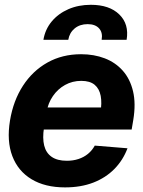

<svg xmlns="http://www.w3.org/2000/svg" viewBox="-20 -782 604 812"><path d="M255.1 10.5Q170.6 10.5 113.4 -24Q56.2 -58.5 32.1 -122Q8 -185.4 22.3 -272.5Q36.2 -356.2 77 -419.2Q117.8 -482.2 180.6 -517.5Q243.4 -552.7 322.9 -552.7Q377.7 -552.7 423 -535.3Q468.3 -517.9 499.2 -483.1Q530.2 -448.2 542.6 -396.2Q555.1 -344.1 543.6 -274.4L536.8 -234.2H76.1L91.5 -327.5H479.2L404.4 -304.3Q411.6 -346.1 405.9 -376.4Q400.2 -406.7 380.3 -423.4Q360.4 -440 323.6 -440Q286.1 -440 255.1 -422.7Q224.1 -405.4 203.7 -375.6Q183.2 -345.9 176.9 -307.8L166.1 -241.8Q159.1 -197.7 166.9 -166.4Q174.7 -135.2 198.5 -118.7Q222.4 -102.1 262.6 -102.1Q289.5 -102.1 312.1 -109.6Q334.8 -117.1 352.2 -131.4Q369.7 -145.8 380.8 -166.2L519.2 -154.9Q500.3 -104.5 463.7 -67.3Q427.1 -30.2 374.7 -9.8Q322.2 10.5 255.1 10.5ZM163.6 -613.7Q171 -657.9 198.7 -691.2Q226.4 -724.4 269.1 -743.1Q311.9 -761.7 364.2 -761.7Q442.8 -761.7 484.6 -720.8Q526.5 -680 515.5 -613.7H409.9Q415.2 -643.9 399.1 -661.9Q382.9 -679.9 350.7 -679.9Q317.9 -679.9 295.9 -661.9Q274 -643.9 268.7 -613.7Z"/></svg>

Font: Inter Tight
Style: Italic
Weight: 400
Italic angle: -9.39999°
Designer: Rasmus Andersson
Foundry: rsms
Version: Version 3.002